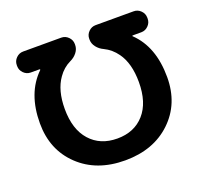

<svg xmlns="http://www.w3.org/2000/svg" viewBox="-127 -903 1104 1041"><g transform="rotate(-20 424.5 -383.0)"><path d="M639.6 -384.8Q639.6 -493.2 593.8 -556.6Q564.5 -597.7 521.5 -618.2Q498 -628.9 482.4 -648.9Q466.8 -668.9 466.8 -692.4V-697.3Q466.8 -720.7 483.9 -737.8Q501 -754.9 524.4 -754.9H744.1Q767.6 -754.9 784.7 -737.8Q801.8 -720.7 801.8 -697.3V-691.4Q801.8 -668 784.7 -650.9Q767.6 -633.8 744.1 -633.8H695.3Q692.4 -633.8 691.9 -631.8Q691.4 -629.9 693.4 -628.9Q793 -533.2 793 -357.4Q793 -204.1 691.4 -107.4Q589.8 -10.7 425.8 -10.7Q261.7 -10.7 160.2 -107.4Q58.6 -204.1 58.6 -357.4Q58.6 -531.2 159.2 -628.9Q160.2 -629.9 159.7 -631.8Q159.2 -633.8 156.2 -633.8H106.4Q83 -633.8 65.9 -650.9Q48.8 -668 48.8 -691.4V-697.3Q48.8 -720.7 65.9 -737.8Q83 -754.9 106.4 -754.9H326.2Q349.6 -754.9 366.7 -737.8Q383.8 -720.7 383.8 -697.3V-692.4Q383.8 -668.9 368.2 -648.9Q352.5 -628.9 329.1 -618.2Q286.1 -597.7 257.8 -556.6Q211.9 -492.2 211.9 -384.8Q211.9 -266.6 270 -201.7Q328.1 -136.7 426.3 -136.7Q524.4 -136.7 582 -201.7Q639.6 -266.6 639.6 -384.8Z"/></g></svg>

Font: Gen Jyuu Gothic P Bold
Style: Bold
Weight: 700
Designer: [Source Han Sans]
Ryoko NISHIZUKA  (kana & ideographs); Paul D. Hunt (Latin, Greek & Cyrillic); Wenlong ZHANG  (bopomofo
Version: Version 1.002.20150607